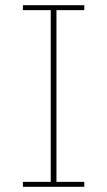

<svg xmlns="http://www.w3.org/2000/svg" viewBox="-20 -718 412 738"><path d="M304 0V-19H197V-679H304V-698H68V-679H175V-19H68V0Z"/></svg>

Font: IBM Plex Sans Thai Looped Thin
Style: Regular
Weight: 100
Designer: Mike Abbink, Paul van der Laan, Pieter van Rosmalen, Ben Mitchell, Mark Frömberg
Foundry: Bold Monday
Version: Version 1.1